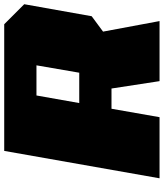

<svg xmlns="http://www.w3.org/2000/svg" viewBox="47 -824 777 911"><g transform="rotate(-90 435.5 -368.5)"><path d="M45 0 175 -737H776L871 -642L814 -322L741 -268L791 0H506L471 -228H375L335 0ZM402 -381H546L581 -584H438Z"/></g></svg>

Font: Tomorrow ExtraBold
Style: Italic
Weight: 800
Italic angle: -10°
Designer: Tony de Marco, Monica Rizzolli
Foundry: Just in Type
Version: Version 2.002